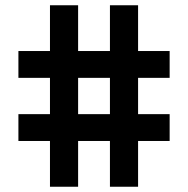

<svg xmlns="http://www.w3.org/2000/svg" viewBox="-20 -710 715 730"><path d="M50 -174V-276H170V-414H50V-516H170V-690H277V-516H398V-690H505V-516H625V-414H505V-276H625V-174H505V0H398V-174H277V0H170V-174ZM277 -276H398V-414H277Z"/></svg>

Font: Oxanium ExtraLight SemiBold
Style: Regular
Weight: 600
Version: Version 2.000